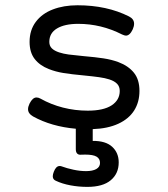

<svg xmlns="http://www.w3.org/2000/svg" viewBox="-20 -482 640 732"><path d="M333.5 10.3V55.2Q382.8 54.7 407.7 77.6Q432.6 100.6 432.6 137.2Q432.6 179.7 402.3 205.1Q372.1 230.5 313 230.5Q279.8 230.5 248.5 224.6Q217.3 218.8 192.4 207Q181.2 202.1 181.2 189.9Q181.2 183.1 185.1 172.9Q193.4 150.9 207.5 150.9Q211.4 150.9 213.9 151.9Q234.9 159.7 260 165Q285.2 170.4 308.1 170.4Q333 170.4 347.2 162.4Q361.3 154.3 361.3 139.2Q361.3 123 348.1 115.2Q335 107.4 304.7 107.4L285.6 107.9Q278.3 107.9 273.7 102.8Q269 97.7 269 86.4V8.8Q175.8 0.5 106 -38.1Q86.9 -48.8 86.9 -65.9Q86.9 -75.2 92.8 -87.4Q104.5 -110.4 119.1 -110.4Q126.5 -110.4 134.3 -106Q174.3 -83.5 220.2 -71.8Q266.1 -60.1 314.5 -60.1Q374.5 -60.1 405.5 -80.3Q436.5 -100.6 436.5 -135.3Q436.5 -151.9 426.5 -162.4Q416.5 -172.9 397 -179.2Q380.4 -184.6 357.9 -187.7Q335.4 -190.9 300.3 -194.3Q252.4 -198.7 222.2 -203.6Q191.9 -208.5 166 -218.8Q131.3 -232.4 112.1 -257.3Q92.8 -282.2 92.8 -322.3Q92.8 -367.2 116.5 -398.7Q140.1 -430.2 181.4 -446Q222.7 -461.9 275.4 -461.9Q387.2 -461.9 471.7 -419.4Q491.2 -409.7 491.2 -391.6Q491.2 -381.8 486.3 -370.6Q475.1 -346.2 460 -346.2Q455.1 -346.2 445.3 -350.6Q365.7 -391.1 278.3 -391.1Q226.6 -391.1 197.3 -373.5Q168 -356 168 -322.3Q168 -307.1 177.7 -297.6Q187.5 -288.1 205.6 -282.2Q221.7 -276.9 241.7 -274.2Q261.7 -271.5 298.3 -268.1Q343.8 -264.2 374.5 -259.5Q405.3 -254.9 431.6 -245.1Q469.2 -231 490.5 -204.8Q511.7 -178.7 511.7 -135.3Q511.7 -92.8 491.5 -60.8Q471.2 -28.8 431.2 -10.3Q391.1 8.3 333.5 10.3Z"/></svg>

Font: Courier Prime Code
Style: Regular
Weight: 400
Designer: Alan Dague-Greene
Foundry: Quote-Unquote Apps
Version: Version 3.0318